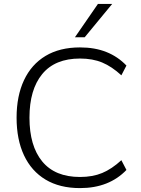

<svg xmlns="http://www.w3.org/2000/svg" viewBox="-20 -956 724 984"><path d="M390 8Q286 8 213.5 -35.5Q141 -79 103 -160Q65 -241 65 -353Q65 -464 103 -545Q141 -626 213.5 -669.5Q286 -713 390 -713Q466 -713 525 -689.5Q584 -666 628 -620L602 -570Q553 -615 504 -635.5Q455 -656 390 -656Q262 -656 196.5 -576.5Q131 -497 131 -353Q131 -208 196.5 -128.5Q262 -49 390 -49Q455 -49 504 -69.5Q553 -90 602 -135L628 -85Q584 -39 524.5 -15.5Q465 8 390 8ZM364 -765 482 -936H555L414 -765Z"/></svg>

Font: Mulish Light
Style: Regular
Weight: 300
Designer: Vernon Adams
Foundry: Vernon Adams
Version: Version 3.603; ttfautohint (v1.8.3)